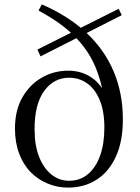

<svg xmlns="http://www.w3.org/2000/svg" viewBox="-20 -837 634 872"><path d="M289 15Q241 15 197 -3Q153 -21 119.5 -55Q86 -89 67 -139.5Q48 -190 48 -253Q48 -336 81.5 -394.5Q115 -453 170 -484.5Q225 -516 290 -516Q355 -516 403 -479.5Q451 -443 474 -374L455 -368Q444 -461 412 -536Q380 -611 318 -673Q256 -735 155 -789L170 -817Q290 -765 372 -688.5Q454 -612 496 -513Q538 -414 538 -295Q538 -194 506 -125Q474 -56 418 -20.5Q362 15 289 15ZM294 -16Q344 -16 380 -46.5Q416 -77 435 -131Q454 -185 454 -257Q454 -333 432.5 -383.5Q411 -434 375 -459Q339 -484 294 -484Q225 -484 181 -424.5Q137 -365 137 -250Q137 -177 157.5 -125Q178 -73 213.5 -44.5Q249 -16 294 -16ZM164 -581 150 -612 519 -797 533 -768Z"/></svg>

Font: Noto Serif KR
Style: Regular
Weight: 400
Designer: Ryoko NISHIZUKA  (kana & ideographs); Frank Grießhammer (Latin, Greek & Cyrillic); Wenlong ZHANG  (bopomofo); Sandoll Co
Foundry: Adobe
Version: Version 2.003-H1;hotconv 1.1.1;makeotfexe 2.6.0